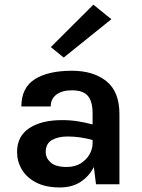

<svg xmlns="http://www.w3.org/2000/svg" viewBox="-20 -810 625 844"><path d="M243 14Q180.5 14 138.8 -7.8Q97 -29.5 76 -65Q55 -100.5 55 -142Q55 -211 108.5 -246.5Q162 -282 253 -282Q289.5 -282 322.2 -276.8Q355 -271.5 387 -263V-313Q387 -364 366.2 -388.5Q345.5 -413 296 -413Q253 -413 228 -394.2Q203 -375.5 203 -342H74Q74 -424.5 133 -461.8Q192 -499 296 -499Q390.5 -499 447.8 -453Q505 -407 505 -309V0H402L392.5 -76Q372.5 -36 335 -11Q297.5 14 243 14ZM181 -142Q181 -115 203 -95.5Q225 -76 273 -76Q309.5 -76 335 -92Q360.5 -108 373.8 -132Q387 -156 387 -180V-194.5Q332 -210 277 -210Q235 -210 208 -194.2Q181 -178.5 181 -142ZM260 -557 203.5 -603 390.5 -789.5 469.5 -725.5Z"/></svg>

Font: Karla
Style: Bold
Weight: 700
Designer: Jonathan Pinhorn
Version: Version 2.004; ttfautohint (v1.8.4.7-5d5b);gftools[0.9.33]